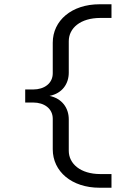

<svg xmlns="http://www.w3.org/2000/svg" viewBox="-20 -690 640 899"><path d="M446 189H502V125H450C356 125 302 76 302 16V-131C302 -185 270 -229 212 -241C272 -253 302 -298 302 -350V-497C302 -558 356 -606 450 -606H502V-670H446C316 -670 227 -594 227 -490V-347C227 -300 188 -271 135 -271H98V-210H135C188 -210 227 -181 227 -134V9C227 113 316 189 446 189Z"/></svg>

Font: LT Wave Mono Light
Style: Regular
Weight: 300
Designer: Daniel Lyons
Version: Version 2.5 (Glyphs App)